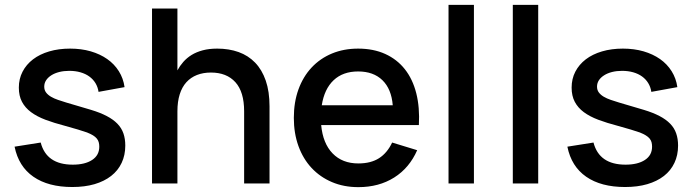

<svg xmlns="http://www.w3.org/2000/svg" viewBox="-20 -755 2850 790"><path d="M277.5 14.5Q178.5 14.5 117.5 -27.8Q56.5 -70 40 -151.5L147.5 -168.5Q171 -77.5 279.5 -77.5Q329.5 -77.5 359 -96.8Q388.5 -116 388.5 -151.5Q388.5 -161.5 386.2 -169.8Q384 -178 378.2 -185Q372.5 -192 362.8 -198Q353 -204 338 -210Q324 -215 300.8 -222Q277.5 -229 246.5 -237.5Q202.5 -249 167.2 -262.2Q132 -275.5 107.8 -293.5Q83.5 -311.5 70.5 -336Q57.5 -360.5 57.5 -394.5Q57.5 -430.5 72.8 -460Q88 -489.5 115.8 -510.8Q143.5 -532 182.5 -543.5Q221.5 -555 268.5 -555Q314.5 -555 353.2 -543.8Q392 -532.5 421.2 -512Q450.5 -491.5 469 -462Q487.5 -432.5 492.5 -396.5L385.5 -377Q382.5 -397 372.8 -413Q363 -429 347.5 -440.2Q332 -451.5 311 -457.5Q290 -463.5 265 -463.5Q243 -463.5 224 -458.8Q205 -454 191.2 -445.2Q177.5 -436.5 169.8 -424.8Q162 -413 162 -398.5Q162 -384.5 169.5 -374.5Q177 -364.5 189.8 -357Q202.5 -349.5 218.8 -344Q235 -338.5 253 -333Q274 -327 299.8 -319.2Q325.5 -311.5 354.5 -303Q392.5 -291.5 419.2 -277.5Q446 -263.5 463 -246Q480 -228.5 487.8 -206.2Q495.5 -184 495.5 -156Q495.5 -116.5 480.5 -84.8Q465.5 -53 437.2 -31Q409 -9 368.8 2.8Q328.5 14.5 277.5 14.5Z M984.5 -297Q984.5 -377 948.5 -416.8Q912.5 -456.5 848 -456.5Q816 -456.5 790.5 -446.5Q765 -436.5 747 -416.8Q729 -397 719.5 -367Q710 -337 710 -297V0H605.5V-720H710V-465.5Q720 -484 734.2 -500.2Q748.5 -516.5 768.2 -528.8Q788 -541 814.2 -548Q840.5 -555 873.5 -555Q922 -555 961.8 -540.8Q1001.5 -526.5 1029.8 -497.2Q1058 -468 1073.5 -423.2Q1089 -378.5 1089 -317.5V0H984.5Z M1454.5 -82.5Q1506 -82.5 1539.8 -104.2Q1573.5 -126 1593.5 -168.5L1696.5 -137Q1664.5 -64 1601.8 -24.5Q1539 15 1454.5 15Q1394.5 15 1345.8 -5.8Q1297 -26.5 1262 -64Q1227 -101.5 1208 -154Q1189 -206.5 1189 -270Q1189 -334.5 1208 -387Q1227 -439.5 1262 -477Q1297 -514.5 1345.8 -534.8Q1394.5 -555 1453.5 -555Q1516.5 -555 1565 -533Q1613.5 -511 1645.8 -470.2Q1678 -429.5 1692.8 -371.2Q1707.5 -313 1703.5 -240.5H1301.5Q1308.5 -165 1348.5 -123.8Q1388.5 -82.5 1454.5 -82.5ZM1596 -322Q1590.5 -389 1553.5 -425Q1516.5 -461 1453.5 -461Q1391 -461 1352.8 -425Q1314.5 -389 1304 -322Z M1825.5 0V-735H1930V0Z M2090 0V-735H2194.5V0Z M2552 14.5Q2453 14.5 2392 -27.8Q2331 -70 2314.5 -151.5L2422 -168.5Q2445.5 -77.5 2554 -77.5Q2604 -77.5 2633.5 -96.8Q2663 -116 2663 -151.5Q2663 -161.5 2660.8 -169.8Q2658.5 -178 2652.8 -185Q2647 -192 2637.2 -198Q2627.5 -204 2612.5 -210Q2598.5 -215 2575.2 -222Q2552 -229 2521 -237.5Q2477 -249 2441.8 -262.2Q2406.5 -275.5 2382.2 -293.5Q2358 -311.5 2345 -336Q2332 -360.5 2332 -394.5Q2332 -430.5 2347.2 -460Q2362.5 -489.5 2390.2 -510.8Q2418 -532 2457 -543.5Q2496 -555 2543 -555Q2589 -555 2627.8 -543.8Q2666.5 -532.5 2695.8 -512Q2725 -491.5 2743.5 -462Q2762 -432.5 2767 -396.5L2660 -377Q2657 -397 2647.2 -413Q2637.5 -429 2622 -440.2Q2606.5 -451.5 2585.5 -457.5Q2564.5 -463.5 2539.5 -463.5Q2517.5 -463.5 2498.5 -458.8Q2479.5 -454 2465.8 -445.2Q2452 -436.5 2444.2 -424.8Q2436.5 -413 2436.5 -398.5Q2436.5 -384.5 2444 -374.5Q2451.5 -364.5 2464.2 -357Q2477 -349.5 2493.2 -344Q2509.5 -338.5 2527.5 -333Q2548.5 -327 2574.2 -319.2Q2600 -311.5 2629 -303Q2667 -291.5 2693.8 -277.5Q2720.5 -263.5 2737.5 -246Q2754.5 -228.5 2762.2 -206.2Q2770 -184 2770 -156Q2770 -116.5 2755 -84.8Q2740 -53 2711.8 -31Q2683.5 -9 2643.2 2.8Q2603 14.5 2552 14.5Z"/></svg>

Font: Vela Sans SemBd
Style: Regular
Weight: 600
Designer: Principal design: Mikhail Sharanda - project Manrope.
Design modification: Ravid Balaliev
Foundry: Mikhail Sharanda
Version: Version 1.001